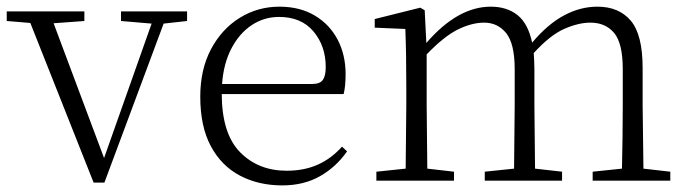

<svg xmlns="http://www.w3.org/2000/svg" viewBox="-28 -542 2066 576"><path d="M335 -479V-507.8H533.2V-479L462.9 -471.2L285.2 5.9H252.9L63 -473.1L-7.8 -479V-507.8H225.1V-479L132.8 -472.2L284.2 -67.9L426.8 -471.2Z M818.8 14.2Q747.6 14.2 691.9 -15.1Q636.2 -44.4 604.5 -103.5Q572.8 -162.6 572.8 -252Q572.8 -334 605.2 -394.8Q637.7 -455.6 691.7 -488.8Q745.6 -522 810.1 -522Q871.6 -522 916.3 -495.4Q960.9 -468.8 984.9 -423.1Q1008.8 -377.4 1008.8 -319.8Q1008.8 -282.7 1002.9 -259.8H637.2Q637.7 -140.6 692.4 -85.2Q747.1 -29.8 832 -29.8Q884.3 -29.8 925 -47.9Q965.8 -65.9 998 -102.1L1013.2 -87.9Q980 -40.5 931.6 -13.2Q883.3 14.2 818.8 14.2ZM638.2 -290H908.2Q932.1 -290 940.7 -302.5Q949.2 -314.9 949.2 -340.8Q949.2 -403.8 912.6 -447.5Q876 -491.2 809.1 -491.2Q764.2 -491.2 727.1 -466.6Q689.9 -441.9 666.3 -396.7Q642.6 -351.6 638.2 -290Z M1835.9 0H1750V-26.9L1837.9 -36.1Q1838.9 -76.7 1839.6 -130.6Q1840.3 -184.6 1840.3 -226.1V-334Q1840.3 -412.6 1814.2 -443.4Q1788.1 -474.1 1743.2 -474.1Q1708 -474.1 1665.3 -455.6Q1622.6 -437 1573.2 -382.8Q1573.7 -372.6 1574.5 -360.6Q1575.2 -348.6 1575.2 -335V-226.1L1577.1 -36.1L1658.2 -26.9V0H1426.3V-26.9L1514.2 -36.1L1516.1 -226.1V-334Q1516.1 -410.6 1490.7 -442.4Q1465.3 -474.1 1424.3 -474.1Q1388.2 -474.1 1346.4 -453.9Q1304.7 -433.6 1252 -378.9V-226.1L1253.9 -36.1L1334 -26.9V0H1101.1V-26.9L1189 -36.1L1190.9 -226.1V-282.2Q1190.9 -333 1190.2 -375.2Q1189.5 -417.5 1188 -455.1L1096.2 -459V-484.9L1232.9 -519L1246.1 -511.2L1251 -413.1Q1345.2 -522 1444.3 -522Q1492.7 -522 1524.4 -496.8Q1556.2 -471.7 1568.4 -414.1Q1615.2 -469.7 1664.1 -495.8Q1712.9 -522 1764.2 -522Q1828.6 -522 1864.3 -480Q1899.9 -438 1899.9 -337.9V-226.1L1902.3 -36.1L1982.9 -26.9V0Z"/></svg>

Font: Source Han Serif TW ExtraLight
Style: Regular
Weight: 250
Designer: Ryoko NISHIZUKA Ë•øÂ°öÊ∂ºÂ≠ê (kana & ideographs); Frank Grie√ühammer (Latin, Greek & Cyrillic); Wenlong ZHANG Âº†ÊñáÈæô 
Foundry: Adobe
Version: Version 2.003;hotconv 1.1.1;makeotfexe 2.6.0